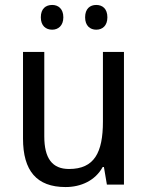

<svg xmlns="http://www.w3.org/2000/svg" viewBox="-20 -746 599 776"><path d="M145 -676C145 -642 165 -626 191 -626C215 -626 236 -642 236 -676C236 -711 215 -726 191 -726C165 -726 145 -711 145 -676ZM324 -676C324 -642 344 -626 369 -626C394 -626 414 -642 414 -676C414 -711 394 -726 369 -726C344 -726 324 -711 324 -676ZM481 -536H396V-255C396 -129 361 -63 259 -63C191 -63 159 -106 159 -195V-536H73V-186C73 -56 128 10 245 10C307 10 365 -16 395 -71H400L412 0H481Z"/></svg>

Font: Noto Sans Gurmukhi SemiCondensed
Style: Regular
Weight: 400
Width: 4
Designer: Jelle Bosma - Monotype Design Team
Foundry: Monotype Imaging Inc.
Version: Version 2.004